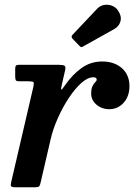

<svg xmlns="http://www.w3.org/2000/svg" viewBox="-20 -795 570 815"><path d="M480.5 -751Q471 -765 454.5 -771Q438 -777 421 -773.8Q404 -770.5 392 -757.5L288 -647.5Q280 -639.5 288 -630.5L317 -600.5Q322 -595 325.5 -595Q329 -595 335 -599L465.5 -672Q486 -683.5 491.5 -705.2Q497 -727 480.5 -751ZM62.5 -520Q52.5 -520 48.5 -517Q44.5 -514 44.5 -502.5V-472.5Q44.5 -459 47 -454.5Q49.5 -450 63 -450H99.5Q119.5 -450 122.2 -446Q125 -442 121.5 -426L27.5 -22Q24.5 -9.5 27 -4.8Q29.5 0 47 0H125Q143 0 146.5 -4.2Q150 -8.5 153 -22.5L195 -204Q205 -248 225.8 -294.2Q246.5 -340.5 272.5 -379.8Q298.5 -419 325.5 -443Q352.5 -467 376 -467Q390.5 -467 390.5 -457Q390.5 -452 384.8 -446.8Q379 -441.5 373 -430.2Q367 -419 367 -397Q367 -378.5 377.5 -363.8Q388 -349 405.2 -340.2Q422.5 -331.5 444 -331.5Q480.5 -331.5 505 -359Q529.5 -386.5 529.5 -429.5Q529.5 -477.5 497.2 -505.8Q465 -534 414 -534Q364.5 -534 325.8 -506Q287 -478 257 -434.5Q242 -412 240 -415Q238 -418 243 -438L256.5 -497Q260 -512.5 253.5 -516.2Q247 -520 228.5 -520Z"/></svg>

Font: Besley SemiBold
Style: Italic
Weight: 600
Italic angle: -13°
Designer: Owen Earl
Foundry: indestructible type*
Version: Version 2.001